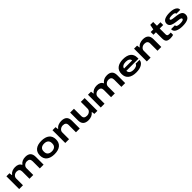

<svg xmlns="http://www.w3.org/2000/svg" viewBox="773 -3136 5601 5601"><g transform="rotate(-45 3573.0 -335.5)"><path d="M68.8 0V-526.9H194.8L206.1 -438H214.8Q252.9 -491.2 310.8 -515.1Q368.7 -539.1 434.1 -539.1Q585 -539.1 628.9 -438H639.2Q713.9 -539.1 859.9 -539.1Q967.8 -539.1 1022 -485.8Q1076.2 -432.6 1076.2 -323.2V0H919.9V-297.9Q919.9 -415 801.8 -415Q740.2 -415 695.1 -376Q649.9 -336.9 649.9 -277.8V0H494.1V-297.9Q494.1 -415 376 -415Q314.5 -415 269.8 -376.2Q225.1 -337.4 225.1 -277.8V0Z M1521.5 12.2Q1363.8 12.2 1276.1 -58.1Q1188.5 -128.4 1188.5 -264.2Q1188.5 -399.9 1276.1 -469.5Q1363.8 -539.1 1521.5 -539.1Q1678.7 -539.1 1766.6 -469.2Q1854.5 -399.4 1854.5 -264.2Q1854.5 -128.4 1766.4 -58.1Q1678.2 12.2 1521.5 12.2ZM1692.4 -253.9V-273.9Q1692.4 -345.7 1647.7 -385.3Q1603 -424.8 1521.5 -424.8Q1439.9 -424.8 1395.3 -385.3Q1350.6 -345.7 1350.6 -273.9V-253.9Q1350.6 -182.1 1395.3 -142.1Q1439.9 -102.1 1521.5 -102.1Q1603 -102.1 1647.7 -142.1Q1692.4 -182.1 1692.4 -253.9Z M1970.2 0V-526.9H2096.2L2107.4 -438H2116.2Q2155.3 -491.2 2214.8 -515.1Q2274.4 -539.1 2341.3 -539.1Q2454.6 -539.1 2511 -485.8Q2567.4 -432.6 2567.4 -323.2V0H2411.1V-297.9Q2411.1 -415 2285.2 -415Q2220.2 -415 2173.3 -376.2Q2126.5 -337.4 2126.5 -277.8V0Z M2924.3 12.2Q2698.2 12.2 2698.2 -204.1V-526.9H2855.5V-229Q2855.5 -168 2887.7 -140.4Q2919.9 -112.8 2981.4 -112.8Q3046.4 -112.8 3092.8 -151.1Q3139.2 -189.5 3139.2 -249V-526.9H3296.4V0H3170.4L3159.2 -88.9H3150.4Q3110.4 -36.1 3050.8 -12Q2991.2 12.2 2924.3 12.2Z M3434.1 0V-526.9H3560.1L3571.3 -438H3580.1Q3618.2 -491.2 3676 -515.1Q3733.9 -539.1 3799.3 -539.1Q3950.2 -539.1 3994.1 -438H4004.4Q4079.1 -539.1 4225.1 -539.1Q4333 -539.1 4387.2 -485.8Q4441.4 -432.6 4441.4 -323.2V0H4285.2V-297.9Q4285.2 -415 4167 -415Q4105.5 -415 4060.3 -376Q4015.1 -336.9 4015.1 -277.8V0H3859.4V-297.9Q3859.4 -415 3741.2 -415Q3679.7 -415 3635 -376.2Q3590.3 -337.4 3590.3 -277.8V0Z M4894 12.2Q4732.9 12.2 4643.3 -56.6Q4553.7 -125.5 4553.7 -263.2Q4553.7 -398.9 4642.1 -469Q4730.5 -539.1 4887.7 -539.1Q5048.3 -539.1 5133.5 -470.9Q5218.8 -402.8 5218.8 -273.9V-228H4717.8Q4724.6 -99.1 4897 -99.1Q4921.9 -99.1 4948 -104.5Q4974.1 -109.9 4997.6 -119.6Q5021 -129.4 5036.9 -146Q5052.7 -162.6 5054.7 -183.1H5214.8Q5214.8 -97.2 5127.2 -42.5Q5039.6 12.2 4894 12.2ZM4718.8 -323.2H5051.8Q5051.8 -373.5 5006.6 -400.9Q4961.4 -428.2 4890.6 -428.2Q4816.4 -428.2 4770.8 -400.4Q4725.1 -372.6 4718.8 -323.2Z M5334.5 0V-526.9H5460.4L5471.7 -438H5480.5Q5519.5 -491.2 5579.1 -515.1Q5638.7 -539.1 5705.6 -539.1Q5818.8 -539.1 5875.2 -485.8Q5931.6 -432.6 5931.6 -323.2V0H5775.4V-297.9Q5775.4 -415 5649.4 -415Q5584.5 -415 5537.6 -376.2Q5490.7 -337.4 5490.7 -277.8V0Z M6301.8 12.2Q6207 12.2 6165.3 -25.6Q6123.5 -63.5 6123.5 -159.2V-413.1H6021.5V-526.9H6128.4L6159.7 -683.1H6279.8V-526.9H6424.3V-413.1H6279.8V-179.2Q6279.8 -138.7 6295.4 -120.4Q6311 -102.1 6356.4 -102.1H6424.3V-4.9Q6404.3 2 6366.5 7.1Q6328.6 12.2 6301.8 12.2Z M6802.2 12.2Q6741.7 12.2 6688.5 2.7Q6635.3 -6.8 6592.5 -25.9Q6549.8 -44.9 6525.1 -76.4Q6500.5 -107.9 6500.5 -148.9Q6500.5 -154.3 6502.4 -166H6662.6Q6662.6 -164.6 6662.1 -160.9Q6661.6 -157.2 6661.6 -155.8Q6662.1 -123 6701.9 -107.4Q6741.7 -91.8 6803.2 -91.8Q6949.2 -91.8 6949.2 -147Q6949.2 -154.8 6946.3 -161.4Q6943.4 -168 6937 -172.9Q6930.7 -177.7 6923.1 -181.6Q6915.5 -185.5 6903.3 -188.7Q6891.1 -191.9 6879.6 -194.1Q6868.2 -196.3 6850.8 -198.7Q6833.5 -201.2 6818.6 -202.9Q6803.7 -204.6 6781.7 -207.5Q6759.8 -210.4 6742.2 -212.9Q6701.2 -218.8 6670.7 -226.1Q6640.1 -233.4 6610.4 -245.8Q6580.6 -258.3 6561.5 -274.9Q6542.5 -291.5 6531 -316.7Q6519.5 -341.8 6519.5 -374Q6519.5 -418 6540.5 -450Q6561.5 -481.9 6600.8 -501.2Q6640.1 -520.5 6692.4 -529.8Q6744.6 -539.1 6811.5 -539.1Q6889.6 -539.1 6951.2 -523.2Q7012.7 -507.3 7050.8 -472.9Q7088.9 -438.5 7089.4 -390.1Q7089.4 -378.9 7088.4 -375H6928.2V-379.9Q6928.2 -398.9 6911.1 -411.9Q6894 -424.8 6868.2 -429.9Q6842.3 -435.1 6809.6 -435.1Q6675.3 -435.1 6675.3 -390.1Q6675.3 -383.3 6678 -377.7Q6680.7 -372.1 6687 -367.7Q6693.4 -363.3 6700.2 -359.9Q6707 -356.4 6718.8 -353.5Q6730.5 -350.6 6740.2 -348.4Q6750 -346.2 6765.9 -344Q6781.7 -341.8 6793 -340.3Q6804.2 -338.9 6823 -336.7Q6841.8 -334.5 6853.5 -333Q6887.7 -328.6 6910.2 -325.2Q6932.6 -321.8 6961.7 -315.2Q6990.7 -308.6 7009.3 -300.8Q7027.8 -293 7047.9 -280.5Q7067.9 -268.1 7079.3 -252.4Q7090.8 -236.8 7098.1 -214.8Q7105.5 -192.9 7105.5 -166Q7105.5 -116.7 7084.7 -81.8Q7064 -46.9 7023.2 -26.6Q6982.4 -6.3 6928.5 2.9Q6874.5 12.2 6802.2 12.2Z"/></g></svg>

Font: Archivo Expanded
Style: Bold
Weight: 700
Width: 7
Designer: Hector Gatti
Foundry: Omnibus-Type
Version: Version 2.001